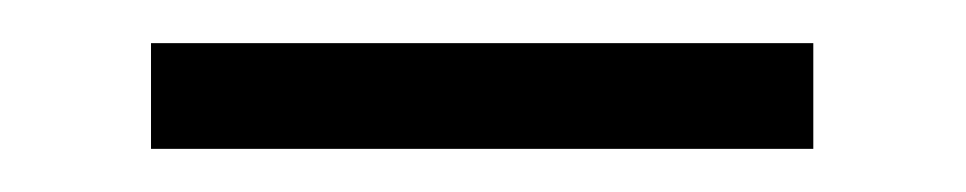

<svg xmlns="http://www.w3.org/2000/svg" viewBox="-20 -337 448 89"><path d="M50 -317H357V-268H50Z"/></svg>

Font: Murecho Light
Style: Regular
Weight: 300
Designer: Neil Summerour
Foundry: Positype
Version: Version 1.010; ttfautohint (v1.8.3)